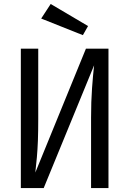

<svg xmlns="http://www.w3.org/2000/svg" viewBox="-20 -953 655 973"><path d="M85.6 0V-706.2H173.8V-349.2Q173.8 -286.7 172.1 -240.5Q170.3 -194.4 166.9 -156.2Q163.6 -117.9 159 -78.5L415.4 -706.2H529.7V0H441.5V-357.4Q441.5 -438.5 446.4 -505.9Q451.3 -573.3 456.9 -622.1L201.5 0ZM236.9 -932.8 426.2 -821 400 -774.9 188.7 -859Z"/></svg>

Font: FiraCode Nerd Font
Style: Regular
Weight: 400
Designer: Carrois Corporate, Edenspiekermann AG, Nikita Prokopov
Foundry: Carrois Corporate, Edenspiekermann AG, Nikita Prokopov
Version: Version 6.002;Nerd Fonts 3.4.0